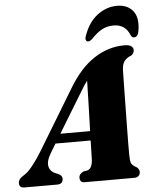

<svg xmlns="http://www.w3.org/2000/svg" viewBox="-107 -974 831 1025"><g transform="rotate(-5 309.0 -461.5)"><path d="M138.5 -171Q112.5 -128 119.5 -99.5Q126.5 -71 158 -60L173 -53.5Q189 -43.5 189 -29.5Q189 0 157.5 0H-18Q-45.5 0 -45.5 -25Q-45.5 -36 -39.5 -45Q-33.5 -54 -15 -65.5Q5.5 -77 31.2 -109Q57 -141 83 -183.5L278.5 -506Q340 -609.5 416.5 -659.5Q493 -709.5 578.5 -709.5Q605.5 -709.5 616.2 -701Q627 -692.5 627 -680Q627 -662.5 610.5 -651.5Q586.5 -643 573.8 -625.8Q561 -608.5 560.5 -574Q560 -551 559.2 -504.2Q558.5 -457.5 557.5 -400Q556.5 -342.5 555.8 -286.2Q555 -230 554.5 -187Q554 -144 554.5 -128Q554.5 -96.5 559 -82.2Q563.5 -68 588.5 -55Q602.5 -44.5 602.5 -29Q602.5 -16 594 -8Q585.5 0 570 0H305Q290 0 284.5 -7.5Q279 -15 279 -25.5Q279 -46 303.5 -57.5L326 -61.5Q340.5 -67 346.8 -83Q353 -99 353.5 -122Q354 -137.5 354.5 -162.5Q355 -187.5 356 -219H167.5ZM323.5 -475 198 -269H357.5Q359.5 -337 361.8 -411.2Q364 -485.5 365 -539Q357 -528.5 346.8 -512.8Q336.5 -497 323.5 -475ZM531.5 -820Q495.5 -820 468.5 -805Q441.5 -790 415 -762Q400 -747 389.5 -747Q380 -747 377 -755.2Q374 -763.5 379 -777Q403.5 -848.5 452.5 -885.8Q501.5 -923 558.5 -923Q615 -923 644.2 -885.8Q673.5 -848.5 660.5 -777Q655.5 -747 634 -747Q623.5 -747 617 -762Q593 -820 531.5 -820Z"/></g></svg>

Font: Fraunces 144pt S050 Black
Style: Italic
Weight: 900
Italic angle: -16°
Version: Version 1.000; ttfautohint (v1.8.3)